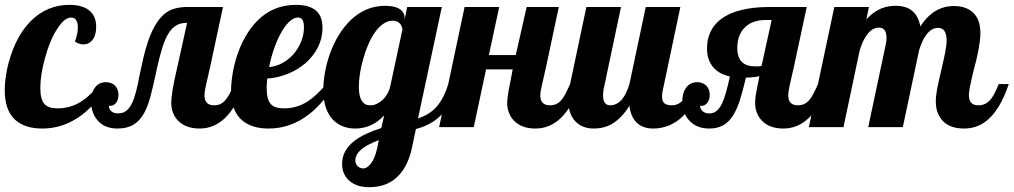

<svg xmlns="http://www.w3.org/2000/svg" viewBox="-33 -529 4218 799"><path d="M29.3 -31.2Q-13.2 -70.8 -13.2 -152.8Q-13.2 -183.6 -7.1 -221.4Q-1 -259.3 11.7 -296.9Q41.5 -388.2 96.2 -442.4Q163.6 -508.8 255.9 -508.8Q315.9 -508.8 344.7 -480Q367.2 -457 367.2 -417Q367.2 -381.8 351.6 -362.3Q336.9 -344.2 314 -344.2Q297.4 -344.2 278.8 -356Q291 -387.7 291 -415Q291 -434.1 283.9 -445.1Q276.9 -456.1 263.2 -456.1Q233.9 -456.1 202.1 -404.3Q173.3 -358.4 154.3 -287.6Q134.8 -218.3 134.8 -162.1Q134.8 -113.3 153.3 -94.7Q169.4 -78.1 207 -78.1Q261.2 -78.1 306.2 -107.4Q325.2 -119.6 342.8 -136.5Q360.4 -153.3 383.8 -179.2H418Q370.6 -99.1 309.1 -51.8Q233.4 5.9 143.1 5.9Q69.3 5.9 29.3 -31.2Z M371.6 -29.8Q358.9 -44.9 352.3 -65.2Q345.7 -85.4 345.7 -106.9Q345.7 -142.6 362.3 -164.8Q378.9 -187 407.7 -187Q431.2 -187 445.6 -172.6Q460 -158.2 460 -134.8Q460 -113.3 450 -100.8Q439.9 -88.4 425.3 -88.4Q421.9 -88.4 419.9 -88.9Q420.9 -75.2 428.2 -67.9Q438 -57.1 459 -57.1Q482.4 -57.1 497.6 -72.3Q512.7 -87.4 523.4 -116.2Q533.7 -145.5 540.5 -178.7Q545.4 -206.5 552.2 -235.8L555.7 -252Q571.3 -328.6 590.6 -377.4Q609.9 -426.3 634.3 -454.1Q656.2 -480 683.8 -490Q711.4 -500 747.6 -500H895L841.8 -252L824.2 -174.8Q817.9 -146.5 817.9 -132.8Q817.9 -90.8 857.9 -90.8Q872.6 -90.8 883.8 -95.9Q895 -101.1 904.8 -112.3Q913.6 -122.6 922.1 -138.2Q930.7 -153.8 941.9 -179.2H983.9Q920.9 5.9 797.9 5.9Q740.7 5.9 708.5 -26.4Q694.3 -40.5 687 -59.8Q679.7 -79.1 679.7 -100.1Q679.7 -142.1 701.7 -235.8L745.6 -434.1Q719.2 -434.1 700.7 -423.3Q682.1 -412.6 668 -389.6Q654.3 -367.7 643.1 -332.5Q631.8 -297.4 619.6 -242.2L617.7 -232.4Q602.5 -161.6 592 -123.5Q581.5 -85.4 566.9 -58.6Q548.8 -25.9 522.2 -10Q495.6 5.9 455.6 5.9Q400.9 5.9 371.6 -29.8Z M971.2 -31.2Q928.7 -70.8 928.7 -152.8Q928.7 -183.6 934.8 -221.2Q940.9 -258.8 953.1 -296.4Q966.8 -338.4 988 -376Q1009.3 -413.6 1037.6 -442.4Q1103 -508.8 1198.7 -508.8Q1259.8 -508.8 1287.6 -479.5Q1309.1 -456.5 1309.1 -413.1Q1309.1 -370.6 1290.5 -333.3Q1272 -295.9 1239.3 -267.1Q1206.5 -238.8 1165 -221.9Q1123.5 -205.1 1079.1 -202.1Q1076.7 -176.8 1076.7 -162.1Q1076.7 -113.3 1095.2 -94.7Q1111.3 -78.1 1148.9 -78.1Q1203.1 -78.1 1248 -107.4Q1267.1 -119.6 1284.7 -136.5Q1302.2 -153.3 1325.7 -179.2H1359.9Q1312.5 -99.1 1251 -51.8Q1175.3 5.9 1085 5.9Q1011.2 5.9 971.2 -31.2ZM1188 -303.2Q1208.5 -326.7 1220.2 -355.7Q1231.9 -384.8 1231.9 -415Q1231.9 -435.1 1226.3 -445.6Q1220.7 -456.1 1207 -456.1Q1189 -456.1 1170.7 -438.5Q1152.3 -420.9 1135.3 -390.1Q1119.6 -361.3 1106.9 -324.7Q1094.2 -288.1 1086.9 -250Q1114.7 -252 1141.1 -266.1Q1167.5 -280.3 1188 -303.2Z M1423.8 225.6Q1408.2 213.4 1399.4 195.1Q1390.6 176.8 1390.6 152.8Q1390.6 96.2 1443.8 55.7Q1483.9 25.9 1553.7 3.9L1565.9 -48.8Q1514.6 5.9 1445.8 5.9Q1388.7 5.9 1353.5 -29.8Q1312.5 -71.8 1312.5 -154.8Q1312.5 -189.9 1319.6 -229Q1326.7 -268.1 1340.3 -306.2Q1371.6 -392.1 1425.8 -444.8Q1488.3 -504.9 1569.8 -504.9Q1610.4 -504.9 1630.6 -491Q1650.9 -477.1 1650.9 -454.1V-448.2L1661.6 -500H1805.7L1706.5 -36.1Q1753.9 -51.8 1782.2 -83Q1813 -116.7 1832.5 -179.2H1874.5Q1847.7 -90.3 1794.4 -42Q1755.4 -6.8 1697.8 7.8L1682.6 80.1Q1663.6 175.8 1606.4 218.8Q1564.9 250 1502.4 250Q1479 250 1458.7 243.9Q1438.5 237.8 1423.8 225.6ZM1556.2 -110.8Q1582 -133.3 1590.8 -168.9L1641.6 -405.8Q1641.6 -410.6 1639.4 -417Q1637.2 -423.3 1633.3 -428.7Q1621.6 -442.9 1600.6 -442.9Q1580.6 -442.9 1561.8 -429.7Q1543 -416.5 1526.4 -393.1Q1497.1 -350.6 1478 -282.2Q1469.2 -252 1464.8 -222.4Q1460.4 -192.9 1460.4 -168.9Q1460.4 -119.1 1479 -101.6Q1485.4 -94.7 1493.2 -92.8Q1501 -90.8 1510.7 -90.8Q1532.2 -90.8 1556.2 -110.8ZM1511.7 149.9Q1528.3 128.4 1537.6 83L1543.5 54.2Q1498 71.3 1475.6 88.9Q1445.8 111.3 1445.8 139.2Q1445.8 152.3 1454.1 161.1Q1463.4 171.9 1479.5 171.9Q1495.1 171.9 1511.7 149.9Z M2106.4 -26.4Q2092.3 -40.5 2085 -59.8Q2077.6 -79.1 2077.6 -100.1Q2077.6 -118.7 2083.3 -150.4Q2088.9 -182.1 2100.6 -240.2H1989.7L1938.5 0H1794.4L1900.4 -500H2044.4L2001.5 -299.8H2113.3L2158.7 -500H2292.5L2239.7 -252L2222.2 -174.8Q2215.3 -144.5 2215.3 -132.8Q2215.3 -90.8 2255.4 -90.8Q2270.5 -90.8 2281.7 -95.9Q2293 -101.1 2302.7 -112.3Q2311.5 -122.6 2319.6 -137.7Q2327.6 -152.8 2339.4 -179.2H2381.3Q2318.4 5.9 2195.3 5.9Q2137.7 5.9 2106.4 -26.4Z M2362.8 -22.5Q2331.5 -53.7 2331.5 -113.8Q2331.5 -142.1 2339.4 -179.2L2407.2 -500H2551.3L2479.5 -160.2Q2476.6 -145 2476.6 -131.8Q2476.6 -90.8 2506.3 -90.8Q2533.7 -90.8 2555.7 -115.7Q2573.2 -136.7 2586.4 -179.2L2654.3 -500H2798.3L2726.6 -160.2Q2722.2 -145.5 2722.2 -127.9Q2722.2 -107.4 2731.9 -99.1Q2741.7 -90.8 2763.2 -90.8Q2791 -90.8 2813 -115.7Q2832.5 -137.7 2844.2 -179.2H2886.2Q2859.4 -103 2821.3 -58.6Q2789.1 -22 2748.5 -5.9Q2718.8 5.9 2685.5 5.9Q2642.6 5.9 2617.2 -18.1Q2591.8 -42 2586.4 -88.9Q2552.2 -34.2 2509.3 -10.7Q2478.5 5.9 2438.5 5.9Q2390.6 5.9 2362.8 -22.5Z M2834.5 -28.3Q2820.8 -43.5 2813.5 -64Q2806.2 -84.5 2806.2 -106.9Q2806.2 -142.6 2822.8 -164.8Q2839.4 -187 2868.2 -187Q2891.6 -187 2906 -172.6Q2920.4 -158.2 2920.4 -134.8Q2920.4 -113.3 2910.4 -100.8Q2900.4 -88.4 2885.7 -88.4Q2882.3 -88.4 2880.4 -88.9Q2881.3 -75.7 2889.2 -67.9Q2898.9 -57.1 2919.4 -57.1Q2936.5 -57.1 2949.2 -67.6Q2961.9 -78.1 2971.7 -98.6Q2980.5 -117.7 2988.3 -144.8Q2996.1 -171.9 3004.4 -210.9Q2960.4 -220.2 2936 -248Q2909.2 -278.8 2909.2 -327.1Q2909.2 -404.3 2966.3 -448.7Q3032.7 -500 3172.4 -500H3324.2L3271 -252L3253.4 -174.8Q3247.1 -146.5 3247.1 -132.8Q3247.1 -90.8 3287.1 -90.8Q3302.2 -90.8 3313.5 -95.9Q3324.7 -101.1 3334.5 -112.3Q3343.3 -122.6 3351.3 -137.7Q3359.4 -152.8 3371.1 -179.2H3413.1Q3350.1 5.9 3227.1 5.9Q3169.4 5.9 3138.2 -26.4Q3124 -40.5 3116.7 -59.8Q3109.4 -79.1 3109.4 -100.1Q3109.4 -114.3 3112.3 -134.3Q3115.2 -153.3 3127.4 -211.9Q3100.6 -206.1 3071.3 -206.1Q3057.6 -148.4 3045.7 -111.3Q3033.7 -74.2 3018.1 -49.3Q3001 -21.5 2976.8 -7.8Q2952.6 5.9 2918.5 5.9Q2865.2 5.9 2834.5 -28.3ZM3123.5 -252.9H3126Q3129.4 -252.9 3136.2 -254.9L3178.2 -445.8H3154.3Q3096.2 -445.8 3065.4 -413.6Q3050.3 -398.4 3042.7 -377Q3035.2 -355.5 3035.2 -330.1Q3035.2 -288.1 3056.2 -269.5Q3074.2 -252.9 3107.4 -252.9Z M3887.2 -29.3Q3861.3 -59.6 3861.3 -106.9Q3861.3 -129.4 3866.9 -159.2Q3872.6 -189 3883.8 -235.8Q3895 -283.7 3900.6 -312.3Q3906.2 -340.8 3906.2 -361.8Q3906.2 -413.1 3870.1 -413.1Q3844.7 -413.1 3823.2 -386.2Q3805.2 -363.3 3792 -320.8L3724.1 0H3580.1L3653.3 -345.2Q3656.2 -356.9 3656.2 -370.1Q3656.2 -390.1 3649.9 -400.9Q3641.6 -414.1 3626 -414.1Q3597.7 -414.1 3576.7 -386.7Q3558.1 -363.3 3544.9 -320.8L3477.1 0H3333L3439 -500H3583L3572.3 -448.2Q3601.6 -481 3636.2 -494.6Q3663.6 -504.9 3694.3 -504.9Q3736.3 -504.9 3761.2 -485.4Q3789.1 -463.4 3796.9 -418.9Q3829.1 -468.8 3871.1 -489.3Q3900.9 -503.9 3936 -503.9Q3986.3 -503.9 4015.6 -477.5Q4046.9 -448.7 4046.9 -391.1Q4046.9 -358.4 4034.7 -300.8Q4029.8 -276.9 4022.9 -252.4Q4010.7 -205.6 4002.9 -166Q3999 -145.5 3999 -132.8Q3999 -112.8 4008.1 -101.8Q4017.1 -90.8 4039.1 -90.8Q4068.8 -90.8 4089.4 -115.2Q4105 -133.8 4123 -179.2H4165Q4127.9 -69.3 4071.3 -25.4Q4031.2 5.9 3979 5.9Q3917 5.9 3887.2 -29.3Z"/></svg>

Font: Pattaya
Style: Regular
Weight: 400
Designer: Pablo Impallari / Thai characters Designed by Thanarat Vachiruckul and Suppakit Chalermlarp
Foundry: Pablo Impallari
Version: Version 1.007;September 16, 2023;FontCreator 15.0.0.2934 64-